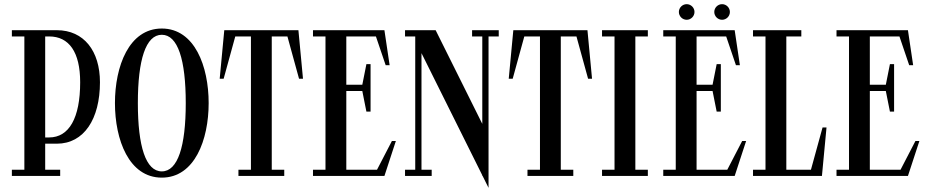

<svg xmlns="http://www.w3.org/2000/svg" viewBox="-20 -845 4467 922"><path d="M253 -155C383 -155 460 -273 460 -450C460 -600 383 -700 253 -700H37V-670H97V-30H37V0H269V-30H197V-155ZM216 -670C311.5 -670 365 -595 365 -450C365 -278 311.5 -185 216 -185H197V-670Z M757 -708C599 -708 532 -526 532 -350C532 -174 599 8 757 8C915 8 982 -174 982 -350C982 -526 915 -708 757 -708ZM757 -22C680 -22 642 -142 642 -350C642 -558 680 -678 757 -678C834 -678 872 -558 872 -350C872 -142 834 -22 757 -22Z M1413 -700H1057L1035 -467H1054L1109.8 -670H1185V-30H1125V0H1345V-30H1285V-670H1360.2L1416 -467H1435Z M1790.5 -30H1643V-408H1719.8L1739.5 -309H1759.5V-537H1739.5L1719.8 -438H1643V-670H1785.2L1832 -532H1851L1826 -700H1483V-670H1543V-30H1483V0H1826L1881 -168H1862Z M2375 -700H2247V-670H2296V-250.2L2072 -700H1925V-670H1974V-30H1925V0H2053V-30H2004V-589.8L2296 -3.3V0H2297.6L2326 57V-670H2375Z M2801 -700H2445L2423 -467H2442L2497.8 -670H2573V-30H2513V0H2733V-30H2673V-670H2748.2L2804 -467H2823Z M3091 -700H2871V-670H2931V-30H2871V0H3091V-30H3031V-670H3091Z M3277.5 -750C3298 -750 3315 -767 3315 -787.5C3315 -808 3298 -825 3277.5 -825C3257 -825 3240 -808 3240 -787.5C3240 -767 3257 -750 3277.5 -750ZM3447.5 -750C3468 -750 3485 -767 3485 -787.5C3485 -808 3468 -825 3447.5 -825C3427 -825 3410 -808 3410 -787.5C3410 -767 3427 -750 3447.5 -750ZM3472.5 -30H3325V-408H3401.8L3421.5 -309H3441.5V-537H3421.5L3401.8 -438H3325V-670H3467.2L3514 -532H3533L3508 -700H3165V-670H3225V-30H3165V0H3508L3563 -168H3544Z M3874.2 -30H3756V-670H3828V-700H3596V-670H3656V-30H3596V0H3927L3949 -233H3930Z M4304.5 -30H4157V-408H4233.8L4253.5 -309H4273.5V-537H4253.5L4233.8 -438H4157V-670H4299.2L4346 -532H4365L4340 -700H3997V-670H4057V-30H3997V0H4340L4395 -168H4376Z"/></svg>

Font: Picaflor 12 pt
Style: Regular
Weight: 400
Designer: Ariel Martín Pérez
Foundry: Tunera Type Foundry
Version: Version 1.000;hotconv 1.0.109;makeotfexe 2.5.65596